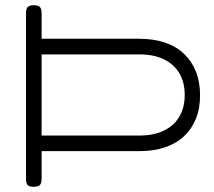

<svg xmlns="http://www.w3.org/2000/svg" viewBox="-20 -707 824 738"><path d="M109 11Q98 11 91.5 8Q85 5 82.5 -2Q80 -9 80 -20V-657Q80 -668 83 -674.5Q86 -681 92.5 -684Q99 -687 110 -687Q121 -687 127.5 -684Q134 -681 137 -674.5Q140 -668 140 -656V-558H515Q570 -558 613.5 -543.5Q657 -529 687 -500.5Q717 -472 733 -432Q749 -392 749 -341Q749 -290 733 -250.5Q717 -211 687 -183Q657 -155 613.5 -140.5Q570 -126 514 -126H140V-19Q140 -8 137 -1.5Q134 5 127.5 8Q121 11 109 11ZM140 -186H515Q570 -186 609 -204.5Q648 -223 669 -258Q690 -293 690 -342Q690 -391 669 -426Q648 -461 609 -479.5Q570 -498 514 -498H140Z"/></svg>

Font: Fredoka Expanded Light
Style: Regular
Weight: 300
Width: 7
Designer: Ben Nathan
Foundry: Milena B. Brandão, Ben Nathan
Version: Version 2.001